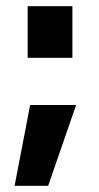

<svg xmlns="http://www.w3.org/2000/svg" viewBox="-20 -475 319 618"><path d="M27 123 77 -137H225L135 123ZM69 -289V-455H213V-289Z"/></svg>

Font: Titillium Web
Style: Bold
Weight: 700
Designer: Mohamed Gaber, Accademia di Belle Arti di Urbino
Foundry: Kief Type Foundry, Accademia di Belle Arti di Urbino
Version: Version 3.000